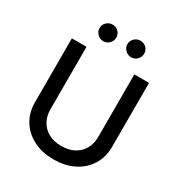

<svg xmlns="http://www.w3.org/2000/svg" viewBox="-215 -1085 1168 1245"><g transform="rotate(30 369.0 -462.5)"><path d="M547.6 -727.3H657.7V-248.9Q657.7 -172.6 621.8 -113.8Q585.9 -55 521 -21.5Q456 12.1 368.6 12.1Q281.6 12.1 216.6 -21.5Q151.6 -55 115.8 -113.8Q79.9 -172.6 79.9 -248.9V-727.3H189.6V-257.8Q189.6 -208.5 211.5 -170.1Q233.3 -131.7 273.4 -109.9Q313.6 -88.1 368.6 -88.1Q424 -88.1 464.3 -109.9Q504.6 -131.7 526.1 -170.1Q547.6 -208.5 547.6 -257.8ZM264.6 -812.9Q239.3 -812.9 220.5 -831.5Q201.7 -850.1 201.7 -874.6Q201.7 -901.3 220.5 -919Q239.3 -936.8 264.6 -936.8Q291.2 -936.8 309.1 -919Q327.1 -901.3 327.1 -874.6Q327.1 -850.1 309.1 -831.5Q291.2 -812.9 264.6 -812.9ZM473.4 -812.9Q448.2 -812.9 429.3 -831.5Q410.5 -850.1 410.5 -874.6Q410.5 -901.3 429.3 -919Q448.2 -936.8 473.4 -936.8Q500 -936.8 517.9 -919Q535.9 -901.3 535.9 -874.6Q535.9 -850.1 517.9 -831.5Q500 -812.9 473.4 -812.9Z"/></g></svg>

Font: InterMG Medium
Style: Regular
Weight: 500
Designer: Rasmus Andersson
Foundry: rsms
Version: Version 3.019;December 26, 2023;FontCreator 15.0.0.2955 64-b